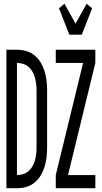

<svg xmlns="http://www.w3.org/2000/svg" viewBox="-20 -999 540 1019"><path d="M348 -815 293 -955 322 -979 381 -874 440 -979 469 -955 414 -815ZM276 0V-70L421 -665H276V-735H486V-665L341 -70H486V0ZM14 0V-735H70Q95 -735 119.5 -728Q144 -721 164 -704.5Q184 -688 196.5 -666.5Q209 -645 216.5 -620.5Q224 -596 227 -571Q230 -546 230 -521V-215Q230 -189 227 -164Q224 -139 216.5 -114.5Q209 -90 196.5 -68.5Q184 -47 164 -30.5Q144 -14 119.5 -7Q95 0 70 0ZM70 -70Q87 -70 103 -75Q119 -80 132 -91.5Q145 -103 153 -117.5Q161 -132 165.5 -148.5Q170 -165 172 -181.5Q174 -198 174 -215V-521Q174 -537 172 -553.5Q170 -570 165.5 -586.5Q161 -603 153 -617.5Q145 -632 132 -643.5Q119 -655 103 -660Q87 -665 70 -665Z"/></svg>

Font: Iosevka Term SS14
Style: Regular
Weight: 400
Monospace: yes
Designer: Belleve Invis
Foundry: Belleve Invis
Version: Version 24.1.1; ttfautohint (v1.8.4)